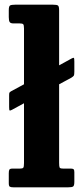

<svg xmlns="http://www.w3.org/2000/svg" viewBox="-20 -800 352 820"><path d="M27 -410 82.5 -440V-678.5Q82.5 -693.5 78.8 -696.8Q75 -700 64 -700H37.5Q25 -700 21.2 -706Q17.5 -712 17.5 -727V-756.5Q17.5 -773.5 23.2 -776.8Q29 -780 45.5 -780H205.5Q222.5 -780 227.5 -776.5Q232.5 -773 232.5 -755.5V-521L285.5 -550Q293.5 -554.5 295.5 -552.5Q297.5 -550.5 297.5 -536.5V-494Q297.5 -480 295.2 -476.8Q293 -473.5 284.5 -468L232.5 -440V-104Q232.5 -88.5 234.8 -84.2Q237 -80 250.5 -80H282.5Q291 -80 294.2 -77.2Q297.5 -74.5 297.5 -65V-23.5Q297.5 -7 292.2 -3.5Q287 0 271 0H37.5Q26 0 21.8 -2.8Q17.5 -5.5 17.5 -17.5V-60.5Q17.5 -71.5 20.2 -75.8Q23 -80 34 -80H65.5Q76 -80 79.2 -83.5Q82.5 -87 82.5 -103.5V-359L31 -331Q23.5 -327 21.2 -328.2Q19 -329.5 19 -343V-392.5Q19 -401.5 20.2 -404Q21.5 -406.5 27 -410Z"/></svg>

Font: Besley* Narrow
Style: Bold
Weight: 700
Width: 4
Designer: Owen Earl
Foundry: indestructible type*
Version: Version 3.000; ttfautohint (v1.8.3)